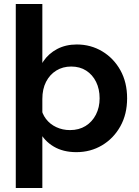

<svg xmlns="http://www.w3.org/2000/svg" viewBox="-20 -740 691 954"><path d="M190.4 194H58.4V-720H190.4V-346.7H162Q169.2 -396.3 195.2 -435.1Q221.3 -473.9 264 -496.5Q306.8 -519 361.6 -519Q431.1 -519 488.1 -484.8Q545 -450.6 578.3 -390.7Q611.6 -330.8 611.6 -251.5Q611.6 -172.4 577.9 -112.2Q544.2 -52 487 -18Q429.8 16 359.5 16Q293.7 16 246.9 -11.8Q200 -39.6 176 -87.1Q152.1 -134.6 154.8 -192.4L183.5 -209.9Q188.1 -175.8 208.3 -149.3Q228.5 -122.7 259.8 -108.2Q291.1 -93.6 327.7 -93.6Q372.3 -93.6 405 -113.9Q437.8 -134.2 456.4 -170.1Q475 -206.1 475 -251.5Q475 -297.5 457.4 -333.2Q439.8 -368.8 408.3 -389.1Q376.9 -409.4 333.7 -409.4Q291.9 -409.4 259.6 -389.4Q227.4 -369.5 208.9 -333.6Q190.4 -297.7 190.4 -248.1Z"/></svg>

Font: Wix Madefor Display
Style: Regular
Weight: 400
Designer: Dalton Maag Ltd
Foundry: Dalton Maag Ltd
Version: Version 3.100